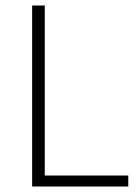

<svg xmlns="http://www.w3.org/2000/svg" viewBox="-20 -679 507 699"><path d="M97 0V-659H143V-40H447V0Z"/></svg>

Font: Source Sans 3 ExtraLight Light
Style: Regular
Weight: 300
Version: Version 3.052;hotconv 1.1.0;makeotfexe 2.6.0